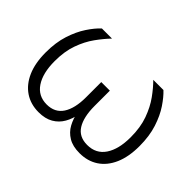

<svg xmlns="http://www.w3.org/2000/svg" viewBox="-104 -773 1012 1012"><g transform="rotate(45 401.5 -267.0)"><path d="M248 7.3Q189 7.3 144.8 -22.2Q100.6 -51.8 76.2 -107.4Q51.8 -163.1 51.8 -242.7Q51.8 -316.4 70.3 -374Q88.9 -431.6 116.7 -473.6Q144.5 -515.6 171.9 -541H247.6Q217.3 -509.8 187.3 -468Q157.2 -426.3 137.5 -371.1Q117.7 -315.9 117.7 -243.2Q117.7 -153.8 151.9 -102.8Q186 -51.8 249.5 -51.8Q310.1 -51.8 339.8 -97.2Q369.6 -142.6 369.6 -225.1V-338.9H433.6V-225.1Q433.6 -142.6 461.9 -97.2Q490.2 -51.8 551.3 -51.8Q616.7 -51.8 650.9 -102.8Q685.1 -153.8 685.1 -243.2Q685.1 -316.9 664.8 -372.8Q644.5 -428.7 614.7 -470Q585 -511.2 555.2 -541H630.9Q657.7 -516.1 685.5 -474.6Q713.4 -433.1 732.2 -375.2Q751 -317.4 751 -242.7Q751 -163.1 726.6 -107.2Q702.1 -51.3 657.7 -22Q613.3 7.3 553.2 7.3Q502.4 7.3 469.7 -12.5Q437 -32.2 419.2 -64.9Q401.4 -97.7 394 -137.2H406.7Q399.9 -96.2 381.3 -63.7Q362.8 -31.2 330.1 -12Q297.4 7.3 248 7.3Z"/></g></svg>

Font: Inter 17pt Light
Style: Regular
Weight: 300
Version: Version 4.001;git-66647c0bb